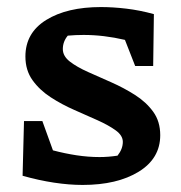

<svg xmlns="http://www.w3.org/2000/svg" viewBox="-20 -517 512 544"><path d="M44 -19 48 -174H100L130 -91Q164 -82 197 -77Q230 -72 262 -72Q287 -72 313 -76Q328 -95 328 -115Q328 -133 308 -147.5Q288 -162 257 -176Q226 -190 190.5 -205.5Q155 -221 123.5 -241.5Q92 -262 72 -290Q52 -318 52 -357Q52 -424 111 -460.5Q170 -497 266 -497Q300 -497 338 -492.5Q376 -488 416 -477L414 -330H363L334 -404Q274 -418 217 -418Q194 -418 172 -416Q158 -399 158 -378Q158 -358 178 -342.5Q198 -327 229.5 -313Q261 -299 296 -283.5Q331 -268 362.5 -248Q394 -228 414 -200.5Q434 -173 434 -134Q434 -68 373 -30.5Q312 7 214 7Q176 7 133 0.5Q90 -6 44 -19Z"/></svg>

Font: Piazzolla SemiBold
Style: Regular
Weight: 600
Designer: Juan Pablo del Peral
Foundry: Huerta Tipografica
Version: Version 1.330